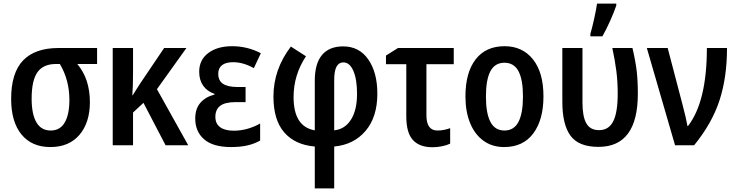

<svg xmlns="http://www.w3.org/2000/svg" viewBox="-20 -808 4096 1068"><path d="M260 10Q157 10 99.5 -60Q42 -130 42 -258Q42 -403 108.5 -472Q175 -541 306 -541H520V-452H410Q480 -369 480 -240Q480 -126 422 -58Q364 10 260 10ZM262 -82Q314 -82 340 -126.5Q366 -171 366 -252Q366 -363 313 -452H291Q221 -452 188.5 -406.5Q156 -361 156 -259Q156 -173 182.5 -127.5Q209 -82 262 -82Z M853 -312 1027 0H901L778 -236L720 -182V0H607V-541H720V-404Q720 -325 716 -278H718Q738 -311 758 -341L893 -541H1017Z M1346 -240H1291Q1232 -240 1205 -219.5Q1178 -199 1178 -158Q1178 -120 1204.5 -100.5Q1231 -81 1280 -81Q1320 -81 1358 -92Q1396 -103 1427 -121V-26Q1395 -8 1356 1Q1317 10 1265 10Q1165 10 1115.5 -33Q1066 -76 1066 -149Q1066 -203 1094.5 -236Q1123 -269 1173 -282V-286Q1132 -300 1110 -331.5Q1088 -363 1088 -409Q1088 -475 1138.5 -513Q1189 -551 1271 -551Q1356 -551 1431 -512L1392 -429Q1333 -462 1277 -462Q1236 -462 1215 -445.5Q1194 -429 1194 -398Q1194 -359 1221 -341.5Q1248 -324 1302 -324H1346Z M1682 -495Q1613 -391 1613 -268Q1613 -103 1731 -83V-359Q1731 -454 1771 -502Q1811 -550 1889 -550Q1978 -550 2028.5 -477.5Q2079 -405 2079 -287Q2079 -157 2013.5 -80Q1948 -3 1839 7V240H1731V7Q1622 -2 1561.5 -71Q1501 -140 1501 -271Q1501 -422 1598 -549ZM1839 -361V-83Q1898 -89 1932 -142Q1966 -195 1966 -286Q1966 -367 1945.5 -414Q1925 -461 1890 -461Q1865 -461 1852 -437.5Q1839 -414 1839 -361Z M2504 -451H2352V-167Q2352 -82 2413 -82Q2448 -82 2484 -95V-9Q2466 0 2439 5.5Q2412 11 2385 11Q2314 11 2277 -29Q2240 -69 2240 -161V-451H2127V-499L2194 -541H2504Z M2784 10Q2718 10 2669.5 -25Q2621 -60 2595 -123.5Q2569 -187 2569 -272Q2569 -404 2625.5 -477.5Q2682 -551 2787 -551Q2886 -551 2944.5 -478Q3003 -405 3003 -272Q3003 -142 2946.5 -66Q2890 10 2784 10ZM2786 -82Q2839 -82 2864 -130Q2889 -178 2889 -272Q2889 -365 2864 -412Q2839 -459 2786 -459Q2733 -459 2708 -412Q2683 -365 2683 -271Q2683 -178 2708 -130Q2733 -82 2786 -82Z M3108 -242V-541H3220V-236Q3220 -160 3241.5 -122Q3263 -84 3312 -84Q3366 -84 3391 -133Q3416 -182 3416 -288Q3416 -353 3408.5 -412.5Q3401 -472 3386 -541H3498Q3515 -469 3521.5 -414Q3528 -359 3528 -287Q3528 9 3309 9Q3199 9 3153.5 -53Q3108 -115 3108 -242ZM3264 -620Q3273 -649 3285 -703.5Q3297 -758 3301 -788H3408V-777Q3395 -739 3374 -692Q3353 -645 3331 -606H3264Z M3694 -541 3775 -232Q3797 -149 3804 -107H3807Q3912 -243 3912 -541H4024Q4024 -377 3982 -249Q3940 -121 3841 0H3735L3578 -541Z"/></svg>

Font: Noto Sans Display Medium Narrow
Style: Regular
Weight: 500
Width: 4
Designer: Monotype Design team
Foundry: Monotype Imaging Inc.
Version: Version 1.000